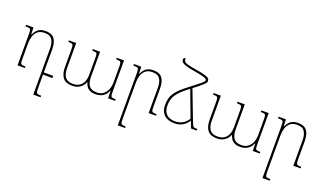

<svg xmlns="http://www.w3.org/2000/svg" viewBox="-90 -1403 3915 2301"><g transform="rotate(20 1867.5 -252.5)"><path d="M425 171Q425 206 428.5 221.5Q432 237 446 241Q460 245 490 245V265H397V-325Q397 -392 370.5 -434.5Q344 -477 275 -477Q217 -477 185 -449Q153 -421 140.5 -378Q128 -335 128 -290V-94Q128 -59 131.5 -43.5Q135 -28 149 -24Q163 -20 193 -20V0H100V-398Q100 -433 96.5 -448.5Q93 -464 78 -468Q63 -472 30 -472V-492H124L127 -405H131Q149 -443 170.5 -464Q192 -485 218.5 -493.5Q245 -502 278 -502Q356 -502 390.5 -456.5Q425 -411 425 -317ZM425 0V-28H545V0Z M1186 -492H1279V-94Q1279 -60 1282.5 -44Q1286 -28 1300 -24Q1314 -20 1344 -20V0H1255L1252 -93H1247Q1235 -60 1212.5 -38Q1190 -16 1160.5 -5Q1131 6 1096 6Q1050 6 1022 -8Q994 -22 979 -45Q964 -68 956 -95H953Q943 -68 922.5 -45Q902 -22 871 -8Q840 6 795 6Q715 6 678 -40.5Q641 -87 641 -175V-398Q641 -433 637.5 -448.5Q634 -464 620.5 -468Q607 -472 576 -472V-492H669V-171Q669 -98 698.5 -58Q728 -18 795 -18Q848 -18 881.5 -40.5Q915 -63 930.5 -101.5Q946 -140 946 -187V-398Q946 -433 942.5 -448.5Q939 -464 925.5 -468Q912 -472 881 -472V-492H974V-171Q974 -98 1003 -58.5Q1032 -19 1102 -19Q1152 -19 1185 -44.5Q1218 -70 1234.5 -112Q1251 -154 1251 -202V-398Q1251 -433 1247.5 -448.5Q1244 -464 1230.5 -468Q1217 -472 1186 -472Z M1865 -20V0H1772V-325Q1772 -392 1745.5 -434.5Q1719 -477 1650 -477Q1592 -477 1560 -449Q1528 -421 1515.5 -378Q1503 -335 1503 -290V171Q1503 206 1506.5 221.5Q1510 237 1524 241Q1538 245 1568 245V265H1475V-398Q1475 -433 1471.5 -448.5Q1468 -464 1453 -468Q1438 -472 1405 -472V-492H1499L1502 -405H1506Q1524 -443 1545.5 -464Q1567 -485 1593.5 -493.5Q1620 -502 1653 -502Q1731 -502 1765.5 -456.5Q1800 -411 1800 -317V-94Q1800 -59 1803.5 -43.5Q1807 -28 1821 -24Q1835 -20 1865 -20Z M2101 10Q2052 10 2012 -7Q1972 -24 1948 -61.5Q1924 -99 1924 -160Q1924 -203 1932 -238.5Q1940 -274 1961 -307.5Q1982 -341 2021.5 -378.5Q2061 -416 2125 -464Q2181 -506 2212.5 -531.5Q2244 -557 2258.5 -570.5Q2273 -584 2277 -591Q2281 -598 2281 -602Q2281 -608 2276.5 -614Q2272 -620 2256.5 -627Q2241 -634 2208.5 -642Q2176 -650 2120 -659Q2058 -669 2021.5 -679Q1985 -689 1967 -699Q1949 -709 1943.5 -720.5Q1938 -732 1938 -745Q1938 -756 1944 -763Q1950 -770 1963 -770Q1963 -743 1973.5 -729Q1984 -715 2017.5 -706Q2051 -697 2120 -685Q2185 -675 2222.5 -665.5Q2260 -656 2279 -647Q2298 -638 2303.5 -627Q2309 -616 2309 -602Q2309 -594 2305 -585Q2301 -576 2285 -560Q2269 -544 2234 -515.5Q2199 -487 2136 -440Q2061 -384 2021.5 -340Q1982 -296 1967 -254.5Q1952 -213 1952 -164Q1952 -110 1972 -77Q1992 -44 2025.5 -29.5Q2059 -15 2100 -15Q2168 -15 2212 -48Q2256 -81 2277 -126L2291 -110Q2276 -78 2250 -50.5Q2224 -23 2187 -6.5Q2150 10 2101 10ZM2158 -474 2307 -84Q2319 -53 2326.5 -39.5Q2334 -26 2346.5 -23Q2359 -20 2385 -20V0H2313L2280 -84H2276L2135 -459Z M3031 -492H3124V-94Q3124 -60 3127.5 -44Q3131 -28 3145 -24Q3159 -20 3189 -20V0H3100L3097 -93H3092Q3080 -60 3057.5 -38Q3035 -16 3005.5 -5Q2976 6 2941 6Q2895 6 2867 -8Q2839 -22 2824 -45Q2809 -68 2801 -95H2798Q2788 -68 2767.5 -45Q2747 -22 2716 -8Q2685 6 2640 6Q2560 6 2523 -40.5Q2486 -87 2486 -175V-398Q2486 -433 2482.5 -448.5Q2479 -464 2465.5 -468Q2452 -472 2421 -472V-492H2514V-171Q2514 -98 2543.5 -58Q2573 -18 2640 -18Q2693 -18 2726.5 -40.5Q2760 -63 2775.5 -101.5Q2791 -140 2791 -187V-398Q2791 -433 2787.5 -448.5Q2784 -464 2770.5 -468Q2757 -472 2726 -472V-492H2819V-171Q2819 -98 2848 -58.5Q2877 -19 2947 -19Q2997 -19 3030 -44.5Q3063 -70 3079.5 -112Q3096 -154 3096 -202V-398Q3096 -433 3092.5 -448.5Q3089 -464 3075.5 -468Q3062 -472 3031 -472Z M3710 -20V0H3617V-325Q3617 -392 3590.5 -434.5Q3564 -477 3495 -477Q3437 -477 3405 -449Q3373 -421 3360.5 -378Q3348 -335 3348 -290V171Q3348 206 3351.5 221.5Q3355 237 3369 241Q3383 245 3413 245V265H3320V-398Q3320 -433 3316.5 -448.5Q3313 -464 3298 -468Q3283 -472 3250 -472V-492H3344L3347 -405H3351Q3369 -443 3390.5 -464Q3412 -485 3438.5 -493.5Q3465 -502 3498 -502Q3576 -502 3610.5 -456.5Q3645 -411 3645 -317V-94Q3645 -59 3648.5 -43.5Q3652 -28 3666 -24Q3680 -20 3710 -20Z"/></g></svg>

Font: Noto Serif Armenian Thin
Style: Regular
Weight: 250
Version: Version 2.007